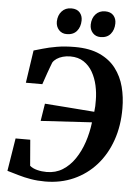

<svg xmlns="http://www.w3.org/2000/svg" viewBox="-63 -1012 772 1069"><g transform="rotate(5 323.0 -477.5)"><path d="M229.5 8.5Q187 8.5 150 2.2Q113 -4 80 -13.8Q47 -23.5 16 -32.5L45.5 -216H127.5L139.5 -71.5Q155 -58 180.5 -51.5Q206 -45 233.5 -45Q284 -45 323 -69.5Q362 -94 390.5 -136Q419 -178 436.8 -231.2Q454.5 -284.5 461.5 -342.5L176 -325.5L191.5 -423Q213.5 -421.5 245.8 -419Q278 -416.5 316 -413.8Q354 -411 393.5 -407.8Q433 -404.5 469 -402Q471 -417.5 471.8 -434Q472.5 -450.5 472 -466.5Q472 -507.5 463 -548.5Q454 -589.5 434.8 -623.2Q415.5 -657 384.8 -677.2Q354 -697.5 310 -697.5Q287.5 -697.5 268 -692Q248.5 -686.5 234 -676.8Q219.5 -667 212 -654.5Q207 -641.5 201.2 -626Q195.5 -610.5 189.5 -593.8Q183.5 -577 178 -560.5Q172.5 -544 167.5 -530H75.5L102.5 -712.5Q121 -717.5 153 -727Q185 -736.5 229.5 -744.2Q274 -752 330.5 -752Q414 -752 470.2 -726Q526.5 -700 560.2 -655.5Q594 -611 608.8 -554Q623.5 -497 623.5 -434.5Q624 -337 595.5 -255.8Q567 -174.5 514.5 -115.5Q462 -56.5 389.5 -24Q317 8.5 229.5 8.5ZM277.5 -819.5Q251 -819.5 234.2 -838Q217.5 -856.5 217.5 -884.5Q218.5 -920 238.8 -942.2Q259 -964.5 292 -964.5Q323.5 -964.5 339.2 -946.5Q355 -928.5 354.5 -902Q354 -866 334.5 -842.8Q315 -819.5 277.5 -819.5ZM466.5 -819.5Q440 -819.5 423.2 -838Q406.5 -856.5 407 -884.5Q408 -920 428 -942.2Q448 -964.5 481 -964.5Q512 -964.5 527.8 -946.5Q543.5 -928.5 543 -902Q542.5 -866 523 -842.8Q503.5 -819.5 466.5 -819.5Z"/></g></svg>

Font: Merriweather 48pt
Style: Bold Italic
Weight: 700
Italic angle: -7.8°
Version: Version 2.101